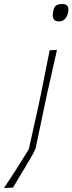

<svg xmlns="http://www.w3.org/2000/svg" viewBox="-93 -745 362 959"><path d="M-73 194Q-48.5 157 -29 127.2Q-9.5 97.5 9.2 67.5Q28 37.5 51 0L100 -221L110.5 -270.5Q123 -332.5 133.5 -385.2Q144 -438 155 -494L191.5 -495.5Q179 -439 166.8 -385.5Q154.5 -332 141 -271.5Q127.5 -207 117.8 -161Q108 -115 100.5 -78.2Q93 -41.5 85 -5Q83.5 2.5 69.2 28.2Q55 54 35.2 86.5Q15.5 119 -2 148.2Q-19.5 177.5 -28 192ZM201 -638Q160 -638 174 -694Q178.5 -713 189.2 -719Q200 -725 218 -725Q256 -725 247 -683Q237 -638 201 -638Z"/></svg>

Font: Commissioner Loud Thin
Style: Italic
Weight: 100
Italic angle: -12°
Designer: Kostas Bartsokas
Foundry: Kostas Bartsokas
Version: Version 1.000; ttfautohint (v1.8.3)